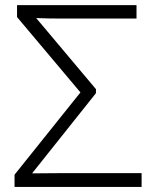

<svg xmlns="http://www.w3.org/2000/svg" viewBox="-20 -734 615 754"><path d="M536.1 0V-54.2H235.8C192.4 -54.2 150.4 -53.2 106 -53.2L356.9 -368.2V-383.8L122.1 -663.1C153.8 -661.6 191.4 -661.1 226.1 -661.1H516.1V-713.9H46.9V-667L295.9 -371.1L37.1 -47.9V0Z"/></svg>

Font: Noto Reveo Sans
Style: Regular
Weight: 300
Designer: Monotype Design Team
Foundry: Monotype Imaging Inc.
Version: Version 2.007